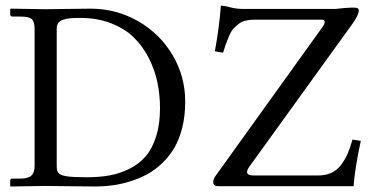

<svg xmlns="http://www.w3.org/2000/svg" viewBox="-20 -678 1360 699"><path d="M1267.1 0H775.4Q756.3 0 756.3 -14.6Q756.3 -26.4 765.1 -38.1L1153.3 -578.6Q1162.1 -590.3 1162.1 -598.1Q1162.1 -606.4 1151.4 -606.4H906.2Q887.7 -606.4 873.3 -602.8Q858.9 -599.1 847.9 -590.3Q836.9 -581.5 829.1 -572.8Q821.3 -564 814.2 -547.6Q807.1 -531.2 803 -519.5Q798.8 -507.8 792 -486.3L762.2 -491.2Q777.8 -574.7 784.2 -657.7Q799.8 -656.7 819.6 -651.1Q839.4 -645.5 865.2 -645.5H1201.2Q1245.1 -650.4 1264.2 -650.4Q1277.8 -650.4 1282 -647.9Q1286.1 -645.5 1286.1 -639.6Q1286.1 -623.5 1262.7 -590.8L888.2 -71.8Q879.4 -59.1 879.4 -51.8Q879.4 -39.1 904.8 -39.1H1137.7Q1165 -39.1 1186.3 -48.8Q1207.5 -58.6 1221.9 -77.9Q1236.3 -97.2 1245.6 -118.7Q1254.9 -140.1 1263.2 -169.9L1293.5 -165Q1272.5 -68.4 1267.1 0ZM17.1 -19Q17.1 -27.8 24.4 -27.8H54.2Q82 -27.8 94 -38.6Q106 -49.3 106 -73.7V-571.8Q106 -599.1 95.7 -608.4Q85.4 -617.7 54.2 -617.7H25.9Q17.1 -617.7 17.1 -626.5V-644.5L18.6 -646.5L144.5 -644.5Q274.9 -646.5 308.6 -646.5Q403.3 -646.5 482.9 -600.8Q562.5 -555.2 608.4 -477.3Q654.3 -399.4 654.3 -308.1Q654.3 -256.8 643.6 -213.6Q632.8 -170.4 614.3 -139.2Q595.7 -107.9 569.8 -83.3Q543.9 -58.6 515.1 -43.2Q486.3 -27.8 453.4 -17.6Q420.4 -7.3 389.4 -3.2Q358.4 1 326.7 1L144.5 -1L18.6 1L17.1 -1ZM186.5 -71.8Q186.5 -54.7 193.8 -47.1Q201.2 -39.6 223.6 -36.1Q246.1 -32.7 296.4 -32.7Q341.3 -32.7 378.4 -39.3Q415.5 -45.9 450.7 -63.2Q485.8 -80.6 509.8 -108.2Q533.7 -135.7 548.1 -180.4Q562.5 -225.1 562.5 -283.7Q562.5 -332 553.2 -377.4Q543.9 -422.9 522 -466.1Q500 -509.3 467.3 -541.5Q434.6 -573.7 384.3 -593.3Q334 -612.8 271.5 -612.8Q250 -612.8 236.8 -611.6Q223.6 -610.4 210.9 -606.7Q198.2 -603 192.4 -594.7Q186.5 -586.4 186.5 -573.7Z"/></svg>

Font: Libertinage
Style: b
Weight: 400
Designer: OSP
Foundry: OSP
Version: Version 1.0; 2008; OFL relea